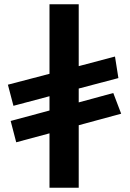

<svg xmlns="http://www.w3.org/2000/svg" viewBox="-20 -880 608 900"><path d="M212 0H349V-293L548 -347L511 -444L349 -400V-465L535 -514L519 -615L349 -570V-860H212V-534L17 -483L43 -384L212 -429V-362L30 -313L56 -213L212 -255Z"/></svg>

Font: Ny Stormning
Style: Regular
Weight: 400
Designer: Robert Jablonski, Mew Too
Foundry: Cannot Into Space Fonts
Version: Version 0.90